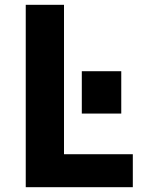

<svg xmlns="http://www.w3.org/2000/svg" viewBox="-20 -778 612 798"><path d="M532 -137V0H87V-758H246V-137ZM484 -306H320V-482H484Z"/></svg>

Font: Biryani ExtraBold
Style: Regular
Weight: 800
Designer: Dan Reynolds and Mathieu Reguer
Foundry: Dan Reynolds and Mathieu Reguer
Version: Version 1.004; ttfautohint (v1.1) -l 5 -r 5 -G 72 -x 0 -D la